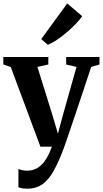

<svg xmlns="http://www.w3.org/2000/svg" viewBox="-24 -880 617 1152"><path d="M140 252Q122.5 252 108.8 249.8Q95 247.5 86.5 243V133.5Q94 137.5 108.5 140.8Q123 144 139 144Q164.5 144 186 135Q207.5 126 225.8 108Q244 90 259.2 63Q274.5 36 287.5 0H218.5L40.5 -478L-4 -493.5V-538H266V-493L200.5 -478.5L290.5 -190L323.5 -78L353 -188L435 -478.5L373 -493V-538H573V-493L523 -478.5Q501.5 -412.5 479 -345.5Q456.5 -278.5 436 -217.2Q415.5 -156 398.8 -106.8Q382 -57.5 371 -25.5Q360 6.5 357 13.5Q328 91 298.5 144.2Q269 197.5 231.5 224.8Q194 252 140 252ZM262.5 -611.5 223.5 -645.5 379.5 -859.5 469 -783Q455 -761.5 430 -735.8Q405 -710 375.2 -684.8Q345.5 -659.5 316.2 -640Q287 -620.5 264 -611.5Z"/></svg>

Font: Merriweather 60pt
Style: Bold
Weight: 700
Version: Version 2.100